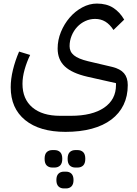

<svg xmlns="http://www.w3.org/2000/svg" viewBox="-20 -499 766 1076"><path d="M347 240Q202 240 121 174Q40 108 40 -10Q40 -56 52.5 -107.5Q65 -159 87 -210L149 -191Q130 -152 118 -109.5Q106 -67 106 -29Q106 56 161.5 103Q217 150 317 150H377Q497 150 563.5 104.5Q630 59 630 -22V-33L470 -69Q383 -89 343 -127Q303 -165 303 -227Q303 -275 321.5 -320Q340 -365 370.5 -400.5Q401 -436 441 -457.5Q481 -479 523 -479Q577 -479 614 -455.5Q651 -432 676 -389L616 -331Q595 -363 570 -378Q545 -393 513 -393Q484 -393 458 -381Q432 -369 412.5 -348Q393 -327 381.5 -299Q370 -271 370 -240Q370 -209 394.5 -189Q419 -169 473 -156L609 -124Q654 -113 675 -88.5Q696 -64 696 -22Q696 40 672.5 88.5Q649 137 604 171Q559 205 494 222.5Q429 240 347 240ZM403 440Q383 440 371 428.5Q359 417 359 391Q359 365 371 353.5Q383 342 403 342H414Q434 342 446 353.5Q458 365 458 391Q458 417 446 428.5Q434 440 414 440ZM338 557Q319 557 307.5 545.5Q296 534 296 510Q296 486 307.5 474.5Q319 463 338 463H350Q369 463 380.5 474.5Q392 486 392 510Q392 534 380.5 545.5Q369 557 350 557ZM274 440Q254 440 242 428.5Q230 417 230 391Q230 365 242 353.5Q254 342 274 342H285Q305 342 317 353.5Q329 365 329 391Q329 417 317 428.5Q305 440 285 440Z"/></svg>

Font: IBM Plex Sans Arabic
Style: Regular
Weight: 400
Designer: Mike Abbink, Paul van der Laan, Pieter van Rosmalen, Wael Morcos, Khajak Apelian
Foundry: Bold Monday
Version: Version 1.005